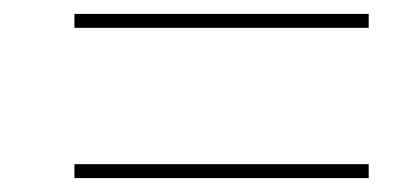

<svg xmlns="http://www.w3.org/2000/svg" viewBox="-20 -495 599 276"><path d="M87 -455V-475H510V-455ZM87 -239V-259H510V-239Z"/></svg>

Font: Noto Serif Display Medium
Style: Italic
Weight: 500
Italic angle: -12°
Designer: Monotype Design Team
Foundry: Monotype Imaging Inc.
Version: Version 2.009